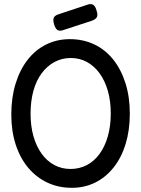

<svg xmlns="http://www.w3.org/2000/svg" viewBox="-20 -882 674 917"><path d="M323 15Q259 15 206 -10Q153 -35 114.5 -81Q76 -127 55 -191.5Q34 -256 34 -335Q34 -416 54.5 -482.5Q75 -549 112 -596.5Q149 -644 200.5 -669.5Q252 -695 314 -695Q377 -695 430 -670Q483 -645 520.5 -598Q558 -551 579 -485.5Q600 -420 600 -339Q600 -260 580 -194.5Q560 -129 522.5 -82Q485 -35 434.5 -10Q384 15 323 15ZM317 -75Q359 -75 394.5 -93.5Q430 -112 455.5 -147Q481 -182 495 -231Q509 -280 509 -340Q509 -400 495 -448.5Q481 -497 455.5 -532Q430 -567 395 -586Q360 -605 318 -605Q276 -605 240.5 -586Q205 -567 179 -532Q153 -497 139.5 -448Q126 -399 126 -339Q126 -279 140 -230.5Q154 -182 179.5 -147Q205 -112 240 -93.5Q275 -75 317 -75ZM278 -737Q263 -733 254 -739Q245 -745 239 -764Q232 -785 236.5 -796.5Q241 -808 260 -814L402 -861Q417 -865 426.5 -858Q436 -851 441 -832Q448 -812 443 -801Q438 -790 419 -783Z"/></svg>

Font: Fredoka SemiCondensed
Style: Regular
Weight: 400
Width: 4
Designer: Ben Nathan
Foundry: Milena B. Brandão, Ben Nathan
Version: Version 2.001